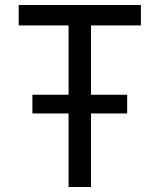

<svg xmlns="http://www.w3.org/2000/svg" viewBox="-20 -750 640 770"><path d="M255 0V-295H110V-370H255V-648H55V-730H545V-648H345V-370H490V-295H345V0Z"/></svg>

Font: Liga JetBrainsMono Nerd Font
Style: Regular
Weight: 400
Designer: Philipp Nurullin, Konstantin Bulenkov
Foundry: JetBrains
Version: Version 2.225; ttfautohint (v1.8.3)